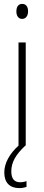

<svg xmlns="http://www.w3.org/2000/svg" viewBox="-20 -747 224 985"><path d="M94 -727C72 -727 64 -709 64 -688C64 -667 74 -650 93 -650C112 -650 124 -665 124 -689C124 -709 116 -727 94 -727ZM38 132C38 86 60 47 110 0H112V-529H75V0C30 41 2 89 2 138C2 190 30 218 79 218C94 218 107 215 116 212V182C110 185 95 188 83 188C53 188 38 169 38 132Z"/></svg>

Font: Noto Sans Sinhala ExtraCondensed ExtraLight
Style: Regular
Weight: 200
Width: 2
Designer: Jelle Bosma - Monotype Design Team
Foundry: Monotype Imaging Inc.
Version: Version 2.006